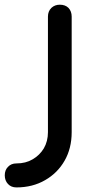

<svg xmlns="http://www.w3.org/2000/svg" viewBox="-120 -567 427 821"><path d="M-49.8 234.4Q-72.3 234.4 -85.9 219.7Q-99.6 205.1 -99.6 182.6Q-99.6 160.2 -85.9 146.5Q-72.3 131.8 -49.8 131.8Q-9.8 131.8 19.5 114.3Q49.8 96.7 67.4 67.4Q85 37.1 85 -2Q85 -167 85 -496.1Q85 -518.6 99.6 -533.2Q114.3 -546.9 135.7 -546.9Q159.2 -546.9 172.9 -533.2Q186.5 -518.6 186.5 -496.1Q186.5 -331.1 186.5 -2Q186.5 67.4 156.2 120.1Q126 172.9 73.2 203.1Q19.5 234.4 -49.8 234.4Z"/></svg>

Font: Abed
Style: Bold
Weight: 700
Designer: Johan Aakerlund
Version: Version 3.105